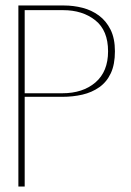

<svg xmlns="http://www.w3.org/2000/svg" viewBox="-20 -680 477 700"><path d="M47 0V-660H213Q248 -660 281 -651.5Q314 -643 340.5 -623.5Q367 -604 383 -572Q399 -540 399 -493Q399 -445 384 -413Q369 -381 342 -362Q315 -343 280.5 -335Q246 -327 207 -327H70V0ZM70 -340H207Q282 -340 328 -379.5Q374 -419 374 -493Q374 -569 327.5 -606Q281 -643 210 -643H70Z"/></svg>

Font: Panamera Thin
Style: Regular
Weight: 100
Designer: Bastien Sozeau
Foundry: NBR — Bastien Sozeau
Version: Version 3.003;gftools[0.9.33]